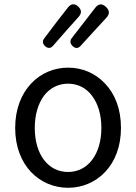

<svg xmlns="http://www.w3.org/2000/svg" viewBox="-20 -878 646 911"><path d="M128 -482C82 -433 52 -362 52 -271C52 -91 170 13 303 13C436 13 554 -91 554 -271C554 -362 525 -433 478 -482C432 -531 370 -557 303 -557C237 -557 174 -531 128 -482ZM417 -423C445 -386 461 -334 461 -271C461 -146 397 -62 303 -62C208 -62 145 -146 145 -271C145 -334 161 -386 188 -423C216 -460 256 -481 303 -481C350 -481 390 -460 417 -423ZM249 -774 190 -696C180 -683 182 -671 193 -660C206 -648 219 -647 231 -660L294 -732L353 -798C368 -815 368 -831 351 -847C333 -863 317 -861 302 -842ZM380 -774 321 -698C311 -685 312 -672 324 -660C337 -647 351 -647 363 -661L426 -730L484 -793C501 -811 501 -828 483 -845C464 -863 447 -861 431 -840Z"/></svg>

Font: GenSenRounded2 TW R
Style: Regular
Weight: 400
Version: Version 2.100;PS 2.1;hotconv 16.6.51;makeotf.lib2.5.65220 DE